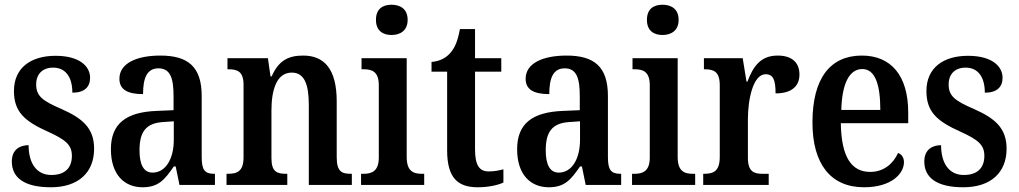

<svg xmlns="http://www.w3.org/2000/svg" viewBox="-20 -782 4308 812"><path d="M195 10C311 10 378 -52 378 -153C378 -241 328 -282 240 -321C159 -356 133 -376 133 -425C133 -469 160 -496 205 -496C255 -496 286 -459 286 -390C337 -390 361 -414 361 -453C361 -502 316 -546 215 -546C110 -546 39 -495 39 -397C39 -308 85 -269 183 -225C258 -191 284 -169 284 -123C284 -74 257 -42 197 -42C135 -42 101 -91 101 -168C67 -168 30 -152 30 -99C30 -31 82 10 195 10Z M583 10C651 10 677 -23 715 -78H723L739 0H889V-47H886C846 -47 833 -63 833 -118V-376C833 -501 774 -547 658 -547C559 -547 485 -515 485 -449C485 -404 518 -384 585 -384C585 -449 600 -493 650 -493C703 -493 714 -447 714 -373V-316L643 -313C513 -308 449 -259 449 -151C449 -41 508 10 583 10ZM625 -52C587 -52 570 -87 570 -146C570 -222 595 -262 672 -266L715 -269V-191C715 -109 680 -52 625 -52Z M938 0H1195V-47H1190C1152 -47 1128 -55 1128 -113V-315C1128 -398 1148 -475 1214 -475C1268 -475 1286 -424 1286 -338V0H1468V-47H1464C1425 -47 1404 -56 1404 -118V-353C1404 -488 1353 -547 1262 -547C1198 -547 1158 -525 1129 -459H1124L1113 -536H942V-489H946C984 -489 1010 -480 1010 -423V-117C1010 -56 982 -47 943 -47H938Z M1636 -634C1673 -634 1704 -653 1704 -698C1704 -744 1673 -762 1636 -762C1598 -762 1570 -744 1570 -698C1570 -653 1598 -634 1636 -634ZM1507 0H1774V-47H1764C1728 -47 1700 -58 1700 -118V-536H1509V-489H1520C1554 -489 1582 -478 1582 -422V-116C1582 -58 1553 -47 1517 -47H1507Z M2000 10C2051 10 2090 -1 2109 -10V-66C2090 -61 2070 -57 2047 -57C2006 -57 1989 -85 1989 -151V-479H2100V-536H1989V-659H1925C1916 -609 1904 -581 1886 -560C1869 -539 1842 -523 1805 -520V-479H1871V-146C1871 -30 1916 10 2000 10Z M2301 10C2369 10 2395 -23 2433 -78H2441L2457 0H2607V-47H2604C2564 -47 2551 -63 2551 -118V-376C2551 -501 2492 -547 2376 -547C2277 -547 2203 -515 2203 -449C2203 -404 2236 -384 2303 -384C2303 -449 2318 -493 2368 -493C2421 -493 2432 -447 2432 -373V-316L2361 -313C2231 -308 2167 -259 2167 -151C2167 -41 2226 10 2301 10ZM2343 -52C2305 -52 2288 -87 2288 -146C2288 -222 2313 -262 2390 -266L2433 -269V-191C2433 -109 2398 -52 2343 -52Z M2782 -634C2819 -634 2850 -653 2850 -698C2850 -744 2819 -762 2782 -762C2744 -762 2716 -744 2716 -698C2716 -653 2744 -634 2782 -634ZM2653 0H2920V-47H2910C2874 -47 2846 -58 2846 -118V-536H2655V-489H2666C2700 -489 2728 -478 2728 -422V-116C2728 -58 2699 -47 2663 -47H2653Z M2954 0H3231V-47H3205C3170 -47 3143 -55 3143 -114V-278C3143 -359 3164 -468 3218 -468C3251 -468 3260 -442 3260 -387C3326 -387 3361 -416 3361 -467C3361 -515 3332 -547 3269 -547C3198 -547 3166 -503 3141 -437H3137L3121 -536H2957V-489H2960C2998 -489 3024 -480 3024 -421V-119C3024 -56 2996 -47 2957 -47H2954Z M3634 10C3752 10 3803 -49 3803 -96C3803 -117 3792 -130 3778 -135C3758 -91 3719 -55 3660 -55C3581 -55 3538 -118 3536 -261H3821V-306C3821 -464 3747 -547 3625 -547C3492 -547 3416 -452 3416 -264C3416 -90 3492 10 3634 10ZM3703 -317H3538C3541 -429 3572 -490 3627 -490C3682 -490 3703 -422 3703 -317Z M4054 10C4170 10 4237 -52 4237 -153C4237 -241 4187 -282 4099 -321C4018 -356 3992 -376 3992 -425C3992 -469 4019 -496 4064 -496C4114 -496 4145 -459 4145 -390C4196 -390 4220 -414 4220 -453C4220 -502 4175 -546 4074 -546C3969 -546 3898 -495 3898 -397C3898 -308 3944 -269 4042 -225C4117 -191 4143 -169 4143 -123C4143 -74 4116 -42 4056 -42C3994 -42 3960 -91 3960 -168C3926 -168 3889 -152 3889 -99C3889 -31 3941 10 4054 10Z"/></svg>

Font: Noto Serif Bengali Condensed SemiBold
Style: Regular
Weight: 600
Width: 3
Designer: Juan Bruce, Universal Thirst, Indian Type Foundry and the Monotype Design Team.
Foundry: Monotype Imaging Inc.
Version: Version 2.003